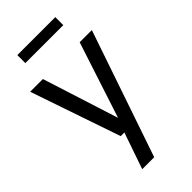

<svg xmlns="http://www.w3.org/2000/svg" viewBox="-295 -808 1094 1094"><g transform="rotate(-45 252.0 -261.5)"><path d="M189.5 0 3.5 -543.5H106L252.5 -84.5L402.5 -543.5H500.5L239.5 220H143L219 0ZM99.5 -678.5V-743H405.5V-678.5Z"/></g></svg>

Font: Encode Sans Semi Condensed Medium
Style: Regular
Weight: 500
Width: 4
Designer: Multiple Designers
Foundry: Impallari Type
Version: Version 3.000; ttfautohint (v1.8.3) -l 8 -r 50 -G 200 -x 14 